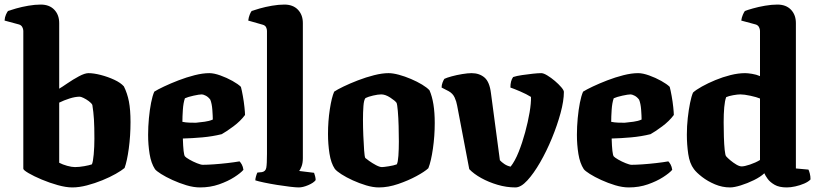

<svg xmlns="http://www.w3.org/2000/svg" viewBox="-23 -820 3582 840"><path d="M293 0Q266 0 230 -10Q194 -20 159.5 -34.5Q125 -49 102 -62.5Q79 -76 79 -82V-685Q79 -693 74.5 -701.5Q70 -710 60 -713L-3 -730Q-2 -745 3 -756Q8 -767 12 -772Q23 -776 47.5 -783Q72 -790 101 -795Q130 -800 155 -800Q193 -800 214.5 -777.5Q236 -755 236 -719V-432Q248 -439 272 -455.5Q296 -472 322 -486Q348 -500 364 -500Q387 -500 418 -492Q449 -484 477 -471Q505 -458 519 -442Q534 -412 541 -376Q548 -340 548 -286Q548 -226 540.5 -170.5Q533 -115 522 -85Q509 -74 483.5 -59.5Q458 -45 425 -31.5Q392 -18 357.5 -9Q323 0 293 0ZM305 -89Q323 -89 345.5 -93Q368 -97 379 -101Q384 -111 387 -144.5Q390 -178 390 -213Q390 -266 388 -298Q386 -330 381 -361Q377 -369 365.5 -377.5Q354 -386 342.5 -391.5Q331 -397 326 -397Q306 -397 281 -389Q256 -381 236 -371V-108Q251 -100 271 -94.5Q291 -89 305 -89Z M852 0Q824 0 792.5 -9.5Q761 -19 731.5 -32.5Q702 -46 681.5 -59Q661 -72 655 -80Q638 -106 631.5 -146.5Q625 -187 625 -230Q625 -266 628.5 -303Q632 -340 638 -370.5Q644 -401 652 -419Q666 -428 694.5 -441.5Q723 -455 758 -468.5Q793 -482 828.5 -491Q864 -500 893 -500Q913 -500 941 -490Q969 -480 994 -466Q1019 -452 1031 -440Q1035 -425 1039.5 -400Q1044 -375 1046.5 -351Q1049 -327 1049 -317Q1029 -290 998 -267Q967 -244 947 -233Q907 -223 862 -219Q817 -215 777 -214Q779 -145 786 -136Q790 -131 805.5 -122Q821 -113 838.5 -106Q856 -99 864 -99Q883 -99 912 -101Q941 -103 971.5 -106.5Q1002 -110 1025 -114Q1030 -109 1035 -100Q1040 -91 1042 -77Q1030 -63 1002 -45Q974 -27 935.5 -13.5Q897 0 852 0ZM834 -283Q853 -285 872.5 -287.5Q892 -290 908 -297Q908 -312 906 -339.5Q904 -367 897 -384Q888 -396 877 -401.5Q866 -407 860 -407Q849 -407 824 -401.5Q799 -396 786 -390Q779 -370 777 -339.5Q775 -309 775 -287Q790 -284 805 -283.5Q820 -283 834 -283Z M1284 0Q1272 0 1246 -3Q1220 -6 1189 -11Q1158 -16 1132 -21.5Q1106 -27 1094 -31Q1094 -38 1097 -48.5Q1100 -59 1103 -65L1123 -67Q1139 -70 1142 -86Q1145 -102 1145 -147V-685Q1145 -693 1141 -701Q1137 -709 1126 -712L1063 -730Q1065 -745 1069.5 -756Q1074 -767 1078 -772Q1089 -776 1113.5 -783Q1138 -790 1167 -795Q1196 -800 1221 -800Q1259 -800 1280.5 -777.5Q1302 -755 1302 -719V-128Q1302 -107 1296.5 -92.5Q1291 -78 1286 -72L1351 -64Q1353 -59 1355.5 -49.5Q1358 -40 1358 -32Q1349 -20 1325.5 -10Q1302 0 1284 0Z M1635 0Q1609 0 1579 -9Q1549 -18 1520.5 -31Q1492 -44 1471 -57.5Q1450 -71 1442 -81Q1425 -106 1418.5 -148Q1412 -190 1412 -234Q1412 -290 1420 -342Q1428 -394 1439 -419Q1452 -428 1480 -441.5Q1508 -455 1543 -468.5Q1578 -482 1613.5 -491Q1649 -500 1677 -500Q1696 -500 1722 -493Q1748 -486 1775 -474.5Q1802 -463 1823.5 -450Q1845 -437 1856 -425Q1879 -373 1879 -282Q1879 -225 1871 -169.5Q1863 -114 1851 -84Q1835 -69 1799 -49.5Q1763 -30 1719 -15Q1675 0 1635 0ZM1648 -89Q1655 -89 1677.5 -92.5Q1700 -96 1713 -101Q1718 -110 1720 -138.5Q1722 -167 1722 -201Q1722 -231 1721 -268Q1720 -305 1717.5 -334Q1715 -363 1712 -370Q1706 -379 1684.5 -393Q1663 -407 1645 -407Q1631 -407 1609.5 -402Q1588 -397 1576 -391Q1569 -383 1567 -356Q1565 -329 1565 -296Q1565 -264 1566.5 -227.5Q1568 -191 1570 -163Q1572 -135 1575 -129Q1578 -126 1592 -116Q1606 -106 1622 -97.5Q1638 -89 1648 -89Z M2232 0Q2193 0 2154 -11.5Q2115 -23 2082.5 -41Q2050 -59 2030 -80L1977 -358Q1974 -376 1966 -393.5Q1958 -411 1940 -421L1909 -437Q1909 -448 1913 -458.5Q1917 -469 1921 -475Q1931 -480 1953 -486Q1975 -492 1999.5 -496Q2024 -500 2040 -500Q2074 -500 2096.5 -481Q2119 -462 2125 -412L2164 -119Q2171 -111 2183.5 -102.5Q2196 -94 2211 -91Q2230 -115 2246 -155Q2262 -195 2274.5 -241Q2287 -287 2294 -328.5Q2301 -370 2300 -396Q2281 -408 2253 -420Q2225 -432 2210 -437Q2210 -467 2222 -483Q2237 -488 2261 -491.5Q2285 -495 2308 -497.5Q2331 -500 2345 -500Q2355 -500 2371.5 -490Q2388 -480 2404.5 -466Q2421 -452 2432.5 -438.5Q2444 -425 2444 -418Q2444 -379 2429.5 -325.5Q2415 -272 2391.5 -215Q2368 -158 2340 -109.5Q2312 -61 2284 -30.5Q2256 0 2232 0Z M2728 0Q2700 0 2668.5 -9.5Q2637 -19 2607.5 -32.5Q2578 -46 2557.5 -59Q2537 -72 2531 -80Q2514 -106 2507.5 -146.5Q2501 -187 2501 -230Q2501 -266 2504.5 -303Q2508 -340 2514 -370.5Q2520 -401 2528 -419Q2542 -428 2570.5 -441.5Q2599 -455 2634 -468.5Q2669 -482 2704.5 -491Q2740 -500 2769 -500Q2789 -500 2817 -490Q2845 -480 2870 -466Q2895 -452 2907 -440Q2911 -425 2915.5 -400Q2920 -375 2922.5 -351Q2925 -327 2925 -317Q2905 -290 2874 -267Q2843 -244 2823 -233Q2783 -223 2738 -219Q2693 -215 2653 -214Q2655 -145 2662 -136Q2666 -131 2681.5 -122Q2697 -113 2714.5 -106Q2732 -99 2740 -99Q2759 -99 2788 -101Q2817 -103 2847.5 -106.5Q2878 -110 2901 -114Q2906 -109 2911 -100Q2916 -91 2918 -77Q2906 -63 2878 -45Q2850 -27 2811.5 -13.5Q2773 0 2728 0ZM2710 -283Q2729 -285 2748.5 -287.5Q2768 -290 2784 -297Q2784 -312 2782 -339.5Q2780 -367 2773 -384Q2764 -396 2753 -401.5Q2742 -407 2736 -407Q2725 -407 2700 -401.5Q2675 -396 2662 -390Q2655 -370 2653 -339.5Q2651 -309 2651 -287Q2666 -284 2681 -283.5Q2696 -283 2710 -283Z M3171 0Q3137 0 3105 -13.5Q3073 -27 3048.5 -46Q3024 -65 3013 -80Q2994 -105 2988 -146.5Q2982 -188 2982 -231Q2982 -268 2986 -304Q2990 -340 2996 -369.5Q3002 -399 3009 -415Q3022 -427 3048 -441.5Q3074 -456 3106.5 -469.5Q3139 -483 3173 -491.5Q3207 -500 3237 -500Q3248 -500 3267 -497Q3286 -494 3302 -487V-685Q3302 -693 3297.5 -701.5Q3293 -710 3283 -713L3220 -730Q3222 -744 3227 -755.5Q3232 -767 3236 -772Q3246 -776 3270.5 -783Q3295 -790 3324 -795Q3353 -800 3378 -800Q3416 -800 3437.5 -777.5Q3459 -755 3459 -719V-83L3514 -78Q3517 -72 3520 -60.5Q3523 -49 3523 -35Q3514 -25 3495.5 -17Q3477 -9 3456.5 -4.5Q3436 0 3419 0Q3386 0 3366 -11.5Q3346 -23 3335.5 -37.5Q3325 -52 3321 -62Q3304 -46 3275.5 -32Q3247 -18 3218 -9Q3189 0 3171 0ZM3222 -92Q3234 -92 3258 -100Q3282 -108 3302 -120V-389Q3288 -395 3260.5 -401Q3233 -407 3216 -407Q3204 -407 3184.5 -403.5Q3165 -400 3154 -395Q3148 -379 3145.5 -350.5Q3143 -322 3143 -285Q3143 -254 3144 -221Q3145 -188 3147.5 -164Q3150 -140 3154 -136Q3160 -129 3172.5 -118.5Q3185 -108 3198.5 -100Q3212 -92 3222 -92Z"/></svg>

Font: Texturina ExtraBold
Style: Regular
Weight: 800
Designer: Guillermo Torres Carreño
Foundry: Omnibus-Type
Version: Version 1.002; ttfautohint (v1.8.3)